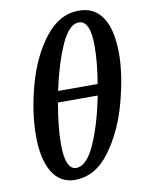

<svg xmlns="http://www.w3.org/2000/svg" viewBox="-87 -825 672 895"><g transform="rotate(-10 249.5 -377.0)"><path d="M499 -535Q499 -435 464.5 -306Q430 -177 361 -83.5Q292 10 195 10Q126 10 88.5 -51Q51 -112 51 -223Q51 -334 85.5 -461Q120 -588 188 -676Q256 -764 349 -764Q423 -764 461 -705Q499 -646 499 -535ZM189 -412H376Q393 -510 393 -590Q393 -710 339 -710Q293 -710 254.5 -624.5Q216 -539 189 -412ZM367 -359H179Q159 -244 159 -166Q159 -103 172.5 -73.5Q186 -44 210 -44Q260 -44 300.5 -135Q341 -226 367 -359Z"/></g></svg>

Font: Noto Serif CondSemiBold
Style: Italic
Weight: 600
Width: 3
Italic angle: -12°
Designer: Monotype Design Team
Foundry: Monotype Imaging Inc.
Version: Version 1.001